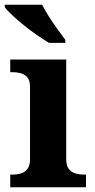

<svg xmlns="http://www.w3.org/2000/svg" viewBox="-26 -786 398 806"><path d="M17 0V-53H29Q44 -53 60.5 -57.5Q77 -62 88.5 -76Q100 -90 100 -118V-422Q100 -449 88 -462Q76 -475 59.5 -479Q43 -483 29 -483H17V-536H252V-118Q252 -90 263.5 -76Q275 -62 292 -57.5Q309 -53 323 -53H335V0ZM180 -606Q156 -620 128 -639.5Q100 -659 73 -681Q46 -703 24.5 -723Q3 -743 -6 -756V-766H151Q162 -744 179 -717Q196 -690 215 -664Q234 -638 248 -619V-606Z"/></svg>

Font: Noto Serif Armenian
Style: Bold
Weight: 700
Version: Version 2.007